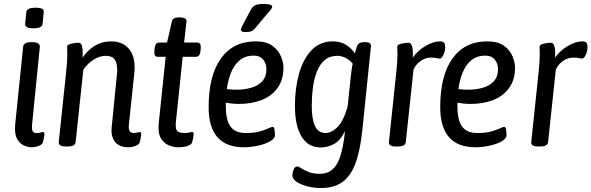

<svg xmlns="http://www.w3.org/2000/svg" viewBox="-20 -738 2988 970"><path d="M139 6Q122 6 101 -3Q80 -12 66 -37.5Q52 -63 57 -112L97 -503Q100 -525 139 -525H143Q184 -525 181 -499L142 -108Q140 -86 144.5 -76Q149 -66 164 -66Q178 -66 185.5 -68.5Q193 -71 198 -71Q206 -71 204 -55Q203 -45 200.5 -33.5Q198 -22 196 -17Q192 -7 175 -0.5Q158 6 139 6ZM149 -595Q125 -595 115.5 -601Q106 -607 107 -617L113 -677Q115 -699 160 -699Q184 -699 193 -693.5Q202 -688 201 -677L195 -617Q193 -595 149 -595Z M628 6Q584 6 562 -20.5Q540 -47 544 -93L571 -365Q572 -371 572 -376.5Q572 -382 572 -387Q572 -420 559 -438Q546 -456 514 -456Q484 -456 453.5 -437Q423 -418 401 -386L362 -20Q360 2 322 2H311Q274 2 277 -22L314 -373Q320 -427 320 -463Q320 -477 319.5 -486Q319 -495 319 -502Q319 -510 329.5 -514Q340 -518 353.5 -520Q367 -522 376 -522Q390 -522 394 -506Q398 -490 398 -470Q398 -459 397 -447Q423 -485 459.5 -507Q496 -529 541 -529Q597 -529 628.5 -494.5Q660 -460 660 -399Q660 -393 660 -386.5Q660 -380 659 -373L631 -108Q627 -66 655 -66Q666 -66 674 -68.5Q682 -71 687 -71Q695 -71 693 -55Q692 -46 689.5 -34Q687 -22 685 -17Q681 -7 663.5 -0.5Q646 6 628 6Z M879 6Q860 6 835 -3Q810 -12 793.5 -38.5Q777 -65 782 -116L817 -451H777Q757 -451 760 -481L761 -493Q764 -523 784 -523H824L848 -628Q852 -650 881 -650H889Q925 -650 922 -628L910 -523H977Q997 -523 994 -493L993 -481Q990 -451 970 -451H903L869 -126Q865 -91 873.5 -78.5Q882 -66 914 -66Q925 -66 936 -68.5Q947 -71 952 -71Q960 -71 958 -55Q958 -51 955 -36.5Q952 -22 950 -17Q946 -7 927 -0.5Q908 6 879 6Z M1212 6Q1034 6 1034 -197Q1034 -356 1096 -442.5Q1158 -529 1272 -529Q1326 -529 1356.5 -506.5Q1387 -484 1399.5 -453Q1412 -422 1412 -396Q1412 -335 1382.5 -294Q1353 -253 1302.5 -233Q1252 -213 1188 -213Q1167 -213 1150.5 -215Q1134 -217 1121 -219Q1121 -210 1121 -200Q1121 -130 1145 -98Q1169 -66 1221 -66Q1265 -66 1292.5 -74Q1320 -82 1335.5 -89.5Q1351 -97 1358 -97Q1365 -97 1367 -81.5Q1369 -66 1369 -55Q1369 -38 1344.5 -24Q1320 -10 1283.5 -2Q1247 6 1212 6ZM1179 -285Q1213 -285 1247 -294Q1281 -303 1303.5 -326Q1326 -349 1326 -389Q1326 -417 1309.5 -437Q1293 -457 1263 -457Q1219 -457 1191 -433.5Q1163 -410 1147.5 -372Q1132 -334 1126 -288Q1140 -286 1153 -285.5Q1166 -285 1179 -285ZM1218 -576Q1197 -576 1197 -588Q1197 -593 1201.5 -602Q1206 -611 1211 -621L1249 -692Q1255 -703 1267.5 -710.5Q1280 -718 1314 -718Q1355 -718 1355 -704Q1355 -697 1347 -688Q1339 -679 1323 -660L1273 -600Q1259 -583 1248.5 -579.5Q1238 -576 1218 -576Z M1602 212Q1567 212 1533.5 203.5Q1500 195 1478.5 180.5Q1457 166 1457 148Q1457 137 1463 120Q1469 103 1481 103Q1489 103 1502 112Q1515 121 1538 130.5Q1561 140 1597 140Q1653 140 1682 90.5Q1711 41 1723 -76Q1699 -27 1666.5 -10Q1634 7 1601 7Q1537 7 1503.5 -48Q1470 -103 1470 -203Q1470 -291 1490.5 -365Q1511 -439 1553.5 -484Q1596 -529 1662 -529Q1700 -529 1727.5 -512Q1755 -495 1773 -468Q1775 -477 1777.5 -485.5Q1780 -494 1783 -503Q1788 -517 1798 -521Q1808 -525 1818 -525H1824Q1842 -525 1848.5 -519.5Q1855 -514 1854 -503L1810 -76Q1799 27 1774.5 90.5Q1750 154 1708 183Q1666 212 1602 212ZM1625 -66Q1654 -66 1684 -95Q1714 -124 1736 -198L1754 -367Q1756 -381 1757.5 -393Q1759 -405 1762 -416Q1746 -436 1725 -446Q1704 -456 1685 -456Q1646 -456 1621 -435Q1596 -414 1581.5 -377.5Q1567 -341 1561 -295.5Q1555 -250 1555 -202Q1555 -136 1571.5 -101Q1588 -66 1625 -66Z M1979 2Q1942 2 1945 -22L1982 -373Q1988 -427 1988 -463Q1988 -477 1987.5 -486Q1987 -495 1987 -502Q1987 -510 1997.5 -514Q2008 -518 2021.5 -520Q2035 -522 2044 -522Q2070 -522 2065 -447Q2091 -483 2130 -506Q2169 -529 2203 -529Q2218 -529 2223.5 -522.5Q2229 -516 2229 -498Q2229 -479 2220 -460.5Q2211 -442 2202 -442Q2195 -442 2185.5 -444.5Q2176 -447 2157 -447Q2129 -447 2104.5 -429.5Q2080 -412 2069 -386L2030 -20Q2028 2 1990 2Z M2382 6Q2204 6 2204 -197Q2204 -356 2266 -442.5Q2328 -529 2442 -529Q2496 -529 2526.5 -506.5Q2557 -484 2569.5 -453Q2582 -422 2582 -396Q2582 -335 2552.5 -294Q2523 -253 2472.5 -233Q2422 -213 2358 -213Q2337 -213 2320.5 -215Q2304 -217 2291 -219Q2291 -210 2291 -200Q2291 -130 2315 -98Q2339 -66 2391 -66Q2435 -66 2462.5 -74Q2490 -82 2505.5 -89.5Q2521 -97 2528 -97Q2535 -97 2537 -81.5Q2539 -66 2539 -55Q2539 -38 2514.5 -24Q2490 -10 2453.5 -2Q2417 6 2382 6ZM2349 -285Q2383 -285 2417 -294Q2451 -303 2473.5 -326Q2496 -349 2496 -389Q2496 -417 2479.5 -437Q2463 -457 2433 -457Q2389 -457 2361 -433.5Q2333 -410 2317.5 -372Q2302 -334 2296 -288Q2310 -286 2323 -285.5Q2336 -285 2349 -285Z M2698 2Q2661 2 2664 -22L2701 -373Q2707 -427 2707 -463Q2707 -477 2706.5 -486Q2706 -495 2706 -502Q2706 -510 2716.5 -514Q2727 -518 2740.5 -520Q2754 -522 2763 -522Q2789 -522 2784 -447Q2810 -483 2849 -506Q2888 -529 2922 -529Q2937 -529 2942.5 -522.5Q2948 -516 2948 -498Q2948 -479 2939 -460.5Q2930 -442 2921 -442Q2914 -442 2904.5 -444.5Q2895 -447 2876 -447Q2848 -447 2823.5 -429.5Q2799 -412 2788 -386L2749 -20Q2747 2 2709 2Z"/></svg>

Font: Asap Condensed Condensed Regular
Style: Italic
Weight: 400
Width: 3
Italic angle: -6°
Designer: Pablo Cosgaya
Foundry: Omnibus-Type
Version: Version 3.001; ttfautohint (v1.8.4.7-5d5b)